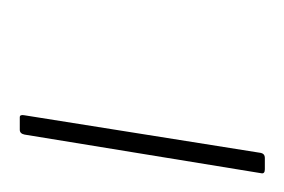

<svg xmlns="http://www.w3.org/2000/svg" viewBox="-68 -656 294 199"><g transform="rotate(90 79.5 -556.0)"><path d="M101 -429Q98 -429 99 -434L138 -679Q139 -683 143 -683H155Q160 -683 159 -679L119 -434Q118 -429 114 -429Z"/></g></svg>

Font: Sofia Sans Semi Condensed Thin
Style: Italic
Weight: 250
Italic angle: -9°
Version: Version 4.100